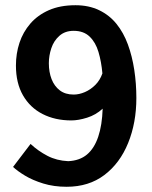

<svg xmlns="http://www.w3.org/2000/svg" viewBox="-20 -711 582 735"><path d="M235 4Q186 4 145.5 -8.5Q105 -21 76 -38.5Q47 -56 30 -72L97 -160Q126 -133 161.5 -114.5Q197 -96 241 -94Q285 -96 313 -119.5Q341 -143 356 -187.5Q371 -232 373 -295Q347 -271 313.5 -260.5Q280 -250 253 -250Q191 -250 143 -274.5Q95 -299 68 -346Q41 -393 41 -460Q41 -506 54.5 -547Q68 -588 96 -620.5Q124 -653 167 -672Q210 -691 269 -691Q320 -691 359.5 -672Q399 -653 426 -619.5Q453 -586 469.5 -541Q486 -496 494 -443.5Q502 -391 502 -336Q502 -241 470.5 -163.5Q439 -86 379.5 -41Q320 4 235 4ZM262 -349Q283 -349 305 -358.5Q327 -368 345 -386Q363 -404 372 -430Q368 -475 357 -512Q346 -549 323 -571Q300 -593 262 -593Q229 -593 207.5 -574Q186 -555 176.5 -526.5Q167 -498 167 -469Q167 -435 177.5 -408Q188 -381 209 -365Q230 -349 262 -349Z"/></svg>

Font: Kreon SemiBold
Style: Regular
Weight: 600
Designer: Julia Petretta
Foundry: Julia Petretta and Eli Heuer
Version: Version 2.002